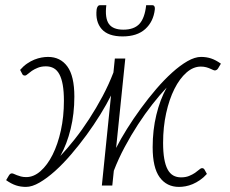

<svg xmlns="http://www.w3.org/2000/svg" viewBox="-20 -728 904 754"><path d="M4 0ZM436 -147Q453.5 -181.5 478.5 -221.5Q503.5 -261.5 532.5 -301.2Q561.5 -341 593 -377.8Q624.5 -414.5 655.8 -442.8Q687 -471 716.2 -487.8Q745.5 -504.5 769.5 -504.5Q790.5 -504.5 808.8 -498.5Q827 -492.5 847.5 -478L836.5 -459.5Q834 -455.5 831 -453.8Q828 -452 825 -451.5Q822 -451 817 -453.2Q812 -455.5 805.2 -458.5Q798.5 -461.5 789.5 -464Q780.5 -466.5 768.5 -466.5Q739 -466.5 712.2 -443Q685.5 -419.5 665 -378.8Q644.5 -338 632.5 -283.5Q620.5 -229 620.5 -167Q620.5 -130.5 625 -104.8Q629.5 -79 638.2 -62.8Q647 -46.5 660.2 -39Q673.5 -31.5 691 -31.5Q709 -31.5 722.5 -37Q736 -42.5 745.8 -49.2Q755.5 -56 761.8 -61.5Q768 -67 771.5 -67.5Q778.5 -68.5 782.5 -63L792.5 -45Q779.5 -30.5 765.2 -20.8Q751 -11 736.8 -5Q722.5 1 708.8 3.5Q695 6 683 6Q634.5 6 607 -31.8Q579.5 -69.5 579.5 -150Q579.5 -217 594 -277Q608.5 -337 634.5 -384Q607.5 -355.5 578.5 -318.5Q549.5 -281.5 522 -239.2Q494.5 -197 469.8 -150.8Q445 -104.5 427 -57.5L421 0.5H380L416 -353Q398.5 -318 373.8 -278Q349 -238 320 -198.2Q291 -158.5 259.2 -121.5Q227.5 -84.5 196 -56.2Q164.5 -28 135.2 -11Q106 6 82 6Q61 6 42.8 0Q24.5 -6 4 -20.5L15 -39Q20 -47 26 -47Q29.5 -47.5 34.2 -45.2Q39 -43 46 -40.2Q53 -37.5 62 -35Q71 -32.5 83 -32.5Q112.5 -32.5 139.2 -56Q166 -79.5 186.5 -120.2Q207 -161 219 -215.5Q231 -270 231 -332Q231 -368.5 226.5 -394.2Q222 -420 213.2 -436.2Q204.5 -452.5 191.2 -460Q178 -467.5 160.5 -467.5Q142.5 -467.5 128.8 -462Q115 -456.5 105.2 -449.8Q95.5 -443 89.2 -437.5Q83 -432 80 -431.5Q72 -430.5 68.5 -435.5L59 -453.5Q72 -468.5 86.2 -478.2Q100.5 -488 114.8 -493.8Q129 -499.5 142.8 -502Q156.5 -504.5 168.5 -504.5Q217 -504.5 244.5 -467Q272 -429.5 272 -348.5Q272 -281.5 257.5 -222Q243 -162.5 217 -115.5Q244 -144 273.2 -181Q302.5 -218 330.2 -260.8Q358 -303.5 382.8 -350Q407.5 -396.5 425.5 -443.5L431 -498H472ZM464.5 -611.5Q506.5 -611.5 527.5 -634.2Q548.5 -657 554 -707.5H578.5Q584 -707.5 586.5 -702.8Q589 -698 588 -691Q582.5 -643 550.5 -614Q518.5 -585 461.5 -585Q404.5 -585 379.2 -614Q354 -643 359.5 -691Q360.5 -698 363.8 -702.8Q367 -707.5 372.5 -707.5H397.5Q391.5 -657 407.5 -634.2Q423.5 -611.5 464.5 -611.5Z"/></svg>

Font: Lato Light
Style: Italic
Weight: 300
Italic angle: -7°
Designer: Lukasz Dziedzic
Foundry: tyPoland Lukasz Dziedzic
Version: Version 2.007; 2014-02-27